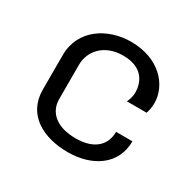

<svg xmlns="http://www.w3.org/2000/svg" viewBox="-122 -652 819 804"><g transform="rotate(30 287.5 -250.5)"><path d="M295.8 -516.7C182.5 -516.7 75 -448.3 75 -325V-158.3C75 -35 180 16.7 295.8 16.7C411.7 16.7 508.3 -43.3 508.3 -158.3H429.2C429.2 -100.8 392.5 -50 295.8 -50C199.2 -50 154.2 -97.5 154.2 -158.3V-325C154.2 -388.3 203.3 -450 295.8 -450C400.8 -450 416.7 -377.5 416.7 -341.7C416.7 -318.3 409.2 -301.7 404.2 -291.7H500C504.2 -305 508.3 -321.7 508.3 -341.7C508.3 -429.2 432.5 -516.7 295.8 -516.7Z"/></g></svg>

Font: BoonHome
Style: Book
Weight: 400
Designer: Sungsit Sawaiwan
Foundry: Sungsit Sawaiwan
Version: Version 0.2